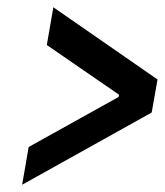

<svg xmlns="http://www.w3.org/2000/svg" viewBox="-20 -517 454 529"><path d="M41 -8 59 -112 307 -250 308 -256 109 -393 127 -497 414 -298 398 -207Z"/></svg>

Font: Cuprum Medium
Style: Italic
Weight: 500
Italic angle: -10°
Version: Version 3.000